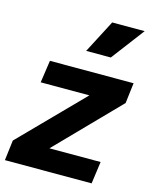

<svg xmlns="http://www.w3.org/2000/svg" viewBox="-144 -892 769 971"><g transform="rotate(15 241.0 -406.5)"><path d="M-23 0H431L447 -116H179L492 -437L505 -544H67L50 -427H305L-10 -106ZM231 -640H360L491 -813H321Z"/></g></svg>

Font: Mluvka Bold
Style: Italic
Weight: 700
Italic angle: -8°
Designer: Modified by Jiří Krblich, Original typeface by Gumpita Rahayu
Foundry: Gumpita Rahayu & Jiří Krblich
Version: Version 2.000;Glyphs 3.1.1 (3134)